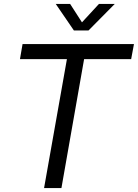

<svg xmlns="http://www.w3.org/2000/svg" viewBox="-20 -952 698 972"><path d="M354 -797.9 262.2 -932.1H335L395 -838.9L481 -932.1H561L428.2 -797.9ZM644 -652.8H405.8L291 0H203.1L318.8 -652.8H81.1L94.2 -729H658.2Z"/></svg>

Font: Hubot Sans
Style: Italic
Weight: 400
Italic angle: -10°
Designer: Deni Anggara
Foundry: GitHub
Version: Version 1.001;gftools[0.9.31]